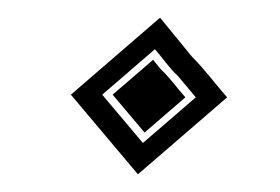

<svg xmlns="http://www.w3.org/2000/svg" viewBox="-20 -171 316 217"><path d="M60.1 -64 135.9 26 236.7 -61C223.2 -76.2 211.3 -92.7 196.9 -107L160.9 -151ZM95.5 -64 155.1 -115.4C163.9 -105.4 171.2 -94.2 181.1 -85.1L201.3 -61L141.5 -9.4ZM107.3 -64 143.4 -21.2 189.5 -61C180.2 -71.3 172.3 -82.9 162 -92.4L153 -103.4Z"/></svg>

Font: Tape
Style: Regular
Weight: 500
Foundry: Cannot Into Space Fonts
Version: Version 0.97